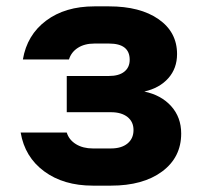

<svg xmlns="http://www.w3.org/2000/svg" viewBox="-20 -577 640 604"><path d="M272 7Q180 7 119 -38Q58 -83 45 -160H190Q197 -137 219 -123.5Q241 -110 272 -110H329Q362 -110 381 -125.5Q400 -141 400 -168Q400 -194 381 -209Q362 -224 329 -224H190V-338H323Q354 -338 371 -351.5Q388 -365 388 -389Q388 -440 323 -440H277Q246 -440 225 -426.5Q204 -413 197 -390H52Q65 -467 125 -512Q185 -557 277 -557H323Q421 -557 479 -516.5Q537 -476 537 -407Q537 -362 509.5 -331Q482 -300 434 -289Q487 -278 518.5 -243Q550 -208 550 -157Q550 -82 490 -37.5Q430 7 329 7Z"/></svg>

Font: NKDuy Mono ExtraBold
Style: Regular
Weight: 800
Monospace: yes
Designer: NKDuy
Foundry: NKDuy
Version: Version 2.251; ttfautohint (v1.8.4.7-5d5b)